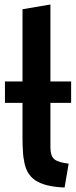

<svg xmlns="http://www.w3.org/2000/svg" viewBox="-20 -811 336 853"><path d="M285 -84Q239 -89 221.5 -103.5Q204 -118 204 -157V-354H296V-449H204V-791L80 -770V-449H2V-354H80V-193Q80 -186 80.5 -166Q81 -146 82.5 -127.5Q84 -109 86 -103Q94 -38 137.5 -9.5Q181 19 267 22Z"/></svg>

Font: Repo DemiBold
Style: Regular
Weight: 600
Designer: Stefan Peev
Foundry: Context Ltd
Version: Version 1.502